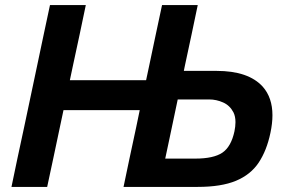

<svg xmlns="http://www.w3.org/2000/svg" viewBox="-20 -733 1124 753"><path d="M25 0Q37 -58.5 48.5 -112.5Q60 -166 74.5 -233.5L125 -472.5Q139.5 -542 151.5 -598.2Q163.5 -654.5 176 -713H316.5Q304 -654.5 292.5 -598.5Q280.5 -542 265.5 -473L254 -418.5H553L564.5 -472.5Q579 -542 591 -598.2Q603 -654.5 615.5 -713H755.5Q743 -652.5 731.2 -597.2Q719.5 -542 704.5 -472.5L701 -455H829Q954.5 -455 1010.5 -393Q1048.5 -350 1048.5 -281Q1048.5 -249 1040.5 -211.5Q1026 -142.5 994.5 -95.2Q963 -48 905.5 -24Q848 0 755.5 0H464.5Q476.5 -58.5 488 -112.2Q499.5 -166 514 -233.5L528 -301H229L215 -235Q200.5 -166 189 -112Q177.5 -58 165 0ZM628 -111H746Q817.5 -111 852 -134.2Q886.5 -157.5 899.5 -218Q903.5 -237.5 903.5 -254Q903.5 -276.5 895.5 -292.5Q881.5 -319.5 855 -331.2Q828.5 -343 800.5 -343H677L659 -257.5Q650 -216 643 -181.5Q635.5 -146.5 628 -111Z"/></svg>

Font: Heraclito SemiBold
Style: Italic
Weight: 600
Italic angle: -12°
Designer: Kostas Bartsokas (font) & Cristiano Sobral (main changes)
Foundry: Kostas Bartsokas (font) & Cristiano Sobral (main changes)
Version: Version 1.00;July 8, 2020;FontCreator 13.0.0.2655 64-bit